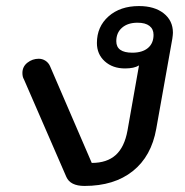

<svg xmlns="http://www.w3.org/2000/svg" viewBox="-20 -604 612 634"><path d="M199 -20 59 -342Q54 -350 54 -363Q54 -384 70.5 -397Q87 -410 108 -410Q120 -410 130 -403.5Q140 -397 145 -386L283 -66Q333 -66 362 -92Q391 -118 401 -173L439 -388Q423 -378 393 -378Q352 -378 326 -401.5Q300 -425 300 -462Q300 -516 338.5 -550Q377 -584 439 -584Q490 -584 520.5 -560Q551 -536 551 -496Q551 -490 549 -476L496 -179Q480 -88 418.5 -39Q357 10 259 10Q212 10 199 -20ZM487 -489Q487 -508 473.5 -518.5Q460 -529 434 -529Q402 -529 383 -512.5Q364 -496 364 -468Q364 -430 417 -430Q450 -430 468.5 -445.5Q487 -461 487 -489Z"/></svg>

Font: Kodchasan Medium
Style: Italic
Weight: 500
Italic angle: -10°
Version: Version 1.000; ttfautohint (v1.6)